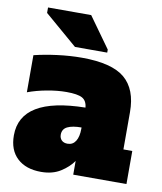

<svg xmlns="http://www.w3.org/2000/svg" viewBox="-88 -854 790 938"><g transform="rotate(10 307.5 -384.5)"><path d="M601 -164V0H337V-68Q315 -36 275.5 -11Q236 14 179 14Q104 14 61 -26Q18 -66 18 -139Q18 -328 339 -333Q336 -367 313 -379.5Q290 -392 235 -392Q190 -392 138.5 -382.5Q87 -373 44 -357V-541Q97 -554 159 -562Q221 -570 280 -570Q429 -570 493 -516Q557 -462 557 -349V-164ZM337 -234Q292 -234 267.5 -222Q243 -210 243 -182Q243 -165 253.5 -154.5Q264 -144 283 -144Q309 -144 323 -166Q337 -188 337 -228ZM237 -616 74 -756V-783H288L397 -631V-616Z"/></g></svg>

Font: Alfa Slab One
Style: Regular
Weight: 400
Designer: JM Sole
Foundry: JM Sole
Version: Version 2.000